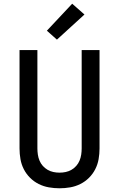

<svg xmlns="http://www.w3.org/2000/svg" viewBox="-20 -1004 640 1032"><path d="M300 8Q271 8 242.5 3Q214 -2 188 -15Q162 -28 141.5 -48.5Q121 -69 108 -94.5Q95 -120 90 -148.5Q85 -177 85 -206V-735H181V-206Q181 -190 183.5 -173Q186 -156 192.5 -140.5Q199 -125 210 -112.5Q221 -100 235.5 -91.5Q250 -83 266.5 -79.5Q283 -76 300 -76Q317 -76 333.5 -79.5Q350 -83 364.5 -91.5Q379 -100 390 -112.5Q401 -125 407.5 -140.5Q414 -156 416.5 -173Q419 -190 419 -206V-735H515V-206Q515 -177 510 -148.5Q505 -120 492 -94.5Q479 -69 458.5 -48.5Q438 -28 412 -15Q386 -2 357.5 3Q329 8 300 8ZM286 -791 232 -839 368 -984 434 -926Z"/></svg>

Font: Iosevka Medium Extended
Style: Regular
Weight: 500
Width: 7
Monospace: yes
Designer: Belleve Invis
Foundry: Belleve Invis
Version: Version 32.5.0; ttfautohint (v1.8.4)